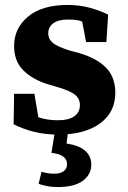

<svg xmlns="http://www.w3.org/2000/svg" viewBox="-20 -529 516 776"><path d="M215 15Q163 15 117 3.5Q71 -8 35 -27L37 -150H119L135 -55Q171 -43 213 -43Q259 -43 281 -59.5Q303 -76 303 -104Q303 -129 284.5 -145Q266 -161 216 -176L172 -189Q111 -208 74 -245Q37 -282 37 -343Q37 -415 93.5 -462Q150 -509 253 -509Q299 -509 339.5 -498.5Q380 -488 417 -470L410 -359H328L312 -442Q299 -447 284.5 -448.5Q270 -450 253 -450Q216 -450 195.5 -435Q175 -420 175 -394Q175 -372 192.5 -356.5Q210 -341 261 -325L302 -314Q374 -292 410 -254Q446 -216 446 -154Q446 -75 384 -30Q322 15 215 15ZM188 89 203 -5H256L249 51Q301 59 325 81Q349 103 349 136Q349 176 315 201.5Q281 227 213 227Q188 227 169 223Q150 219 136 214L148 165Q160 169 172.5 171Q185 173 199 173Q225 173 238 162.5Q251 152 251 135Q251 95 188 89Z"/></svg>

Font: Source Serif 4 SmText
Style: Bold
Weight: 700
Designer: Frank Grießhammer
Foundry: Adobe
Version: Version 4.005;hotconv 1.1.0;makeotfexe 2.6.0